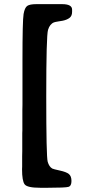

<svg xmlns="http://www.w3.org/2000/svg" viewBox="-20 -764 410 922"><path d="M326.2 -717.8V-707Q326.2 -687.5 314 -678.2Q301.8 -668.9 281.7 -664.6L260.3 -661.1Q245.1 -658.7 239.7 -656.7Q219.2 -648.9 210.7 -620.8Q202.1 -592.8 202.1 -302Q202.1 -11.2 209 12.7Q215.8 36.6 231 45.4Q236.3 48.3 267.1 54.9Q297.9 61.5 310.5 71.5Q323.2 81.5 323.2 105.2Q323.2 128.9 308.8 133.3Q294.4 137.7 210 137.7H172.9Q110.8 137.7 98.4 121.3Q85.9 105 85.9 48.3L86.4 36.1V-13.7L86.9 -38.1V-124.5L87.4 -137.2V-235.8L87.9 -260.7Q87.9 -260.7 87.9 -475.6Q87.9 -666 93.3 -696.8Q98.6 -727.5 111.1 -735.8Q123.5 -744.1 154.3 -744.1H278.3Q326.2 -744.1 326.2 -717.8Z"/></svg>

Font: Averia Libre
Style: Bold
Weight: 700
Version: Version 1.002